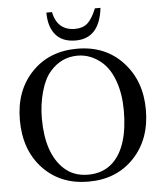

<svg xmlns="http://www.w3.org/2000/svg" viewBox="-59 -927 840 993"><g transform="rotate(-5 361.0 -431.0)"><path d="M471 -876H500Q482 -719 358 -719Q289 -719 254 -760.5Q219 -802 219 -876H248Q268 -779 360 -779Q400 -779 424.5 -800.5Q449 -822 471 -876ZM688 -331Q688 -177 597 -81.5Q506 14 361 14Q215 14 124.5 -82Q34 -178 34 -334Q34 -486 124.5 -581Q215 -676 361 -676Q507 -676 597.5 -578.5Q688 -481 688 -331ZM574 -337Q574 -422 550 -489.5Q526 -557 483 -593Q427 -640 360 -640Q275 -640 217 -573Q185 -537 166.5 -470.5Q148 -404 148 -332Q148 -150 238 -67Q287 -22 362 -22Q440 -22 491 -70Q574 -150 574 -337Z"/></g></svg>

Font: STIX Math
Style: Regular
Weight: 400
Designer: MicroPress Inc., with final additions and corrections provided by Coen Hoffman, Elsevier (retired)
Version: Version 1.1.1